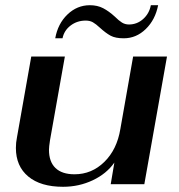

<svg xmlns="http://www.w3.org/2000/svg" viewBox="-20 -707 686 737"><path d="M41 -139Q41 -160 45 -179L100 -490H229L172 -169Q168 -143 168 -132Q168 -86 193 -62Q218 -38 266 -38Q332 -38 380.5 -85.5Q429 -133 442 -212L491 -490H621L534 0H405L419 -83Q389 -40 336 -15Q283 10 222 10Q136 10 88.5 -29.5Q41 -69 41 -139ZM325 -687Q354 -687 376 -675.5Q398 -664 421 -643Q436 -628 448 -620.5Q460 -613 475 -613Q506 -613 529.5 -634Q553 -655 559 -687H587Q576 -631 539.5 -595.5Q503 -560 455 -560Q423 -560 404.5 -570Q386 -580 363 -601Q348 -615 336.5 -621.5Q325 -628 309 -628Q276 -628 251 -609Q226 -590 220 -560H192Q202 -616 239 -651.5Q276 -687 325 -687Z"/></svg>

Font: Fahkwang SemiBold
Style: Italic
Weight: 600
Italic angle: -10°
Version: Version 1.000; ttfautohint (v1.6)